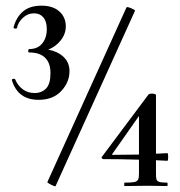

<svg xmlns="http://www.w3.org/2000/svg" viewBox="-20 -655 634 677"><path d="M225 -404Q225 -365 196 -334Q167 -303 116 -303Q43 -303 22 -372Q21 -376 27 -377Q33 -378 34 -374Q43 -353 60.5 -340Q78 -327 102 -327Q127 -327 142.5 -343Q158 -359 158 -397Q158 -433 139 -451.5Q120 -470 83 -470Q79 -470 79.5 -476Q80 -482 83 -482Q113 -482 129 -502Q145 -522 145 -552Q145 -579 133 -593.5Q121 -608 100 -608Q78 -608 61 -592.5Q44 -577 40 -557Q39 -554 35 -554Q32 -554 29.5 -555.5Q27 -557 28 -559Q37 -594 61 -614.5Q85 -635 126 -635Q167 -635 189.5 -614.5Q212 -594 212 -562Q212 -535 194 -512.5Q176 -490 150 -480Q183 -474 204 -454.5Q225 -435 225 -404ZM147 -13 426 -629Q428 -632 442.5 -626Q457 -620 456 -617L176 1Q175 4 160.5 -3.5Q146 -11 147 -13ZM530 -90V-41Q530 -27 532 -21.5Q534 -16 542 -13.5Q550 -11 570 -11Q571 -9 571 -5Q571 -1 570 1L503 0L419 1Q418 1 418 -5Q418 -11 419 -11Q443 -11 453 -13Q463 -15 466.5 -21Q470 -27 470 -41V-92Q400 -94 344 -94Q341 -94 339 -97.5Q337 -101 340 -103L503 -321Q506 -325 516 -325Q521 -325 525.5 -323.5Q530 -322 530 -320V-113L570 -115Q573 -115 573 -102Q573 -88 570 -88ZM470 -110V-246L376 -112Q373 -109 378 -109Z"/></svg>

Font: Cormorant Upright SemiBold
Style: Regular
Weight: 600
Designer: Christian Thalmann (Catharsis Fonts)
Foundry: Catharsis Fonts
Version: Version 3.302